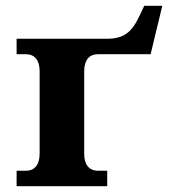

<svg xmlns="http://www.w3.org/2000/svg" viewBox="-20 -639 591 659"><path d="M316 -453H497L537 -619H475L468 -604C441 -546 422 -506 348 -506H37V-453H69C99 -453 116 -432 116 -395V-111C116 -74 99 -53 69 -53H37V0H348V-53H316C286 -53 269 -74 269 -111V-395C269 -432 286 -453 316 -453Z"/></svg>

Font: LT Superior Serif ExtraBold
Style: Regular
Weight: 800
Designer: Daniel Lyons
Foundry: LyonsType
Version: Version 2.120;FEAKit 1.0